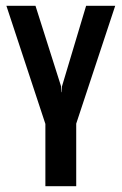

<svg xmlns="http://www.w3.org/2000/svg" viewBox="-20 -640 418 660"><path d="M136 0V-214L2 -620H102L190 -343L191 -323H192L193 -343L276 -620H376L242 -215V0Z"/></svg>

Font: Smooch Sans
Style: Bold
Weight: 700
Designer: Robert E. Leuschke
Foundry: Robert E. Leuschke
Version: Version 1.010